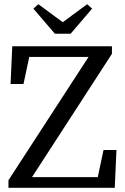

<svg xmlns="http://www.w3.org/2000/svg" viewBox="-20 -888 591 908"><path d="M161.4 -868 318.9 -751.9H234.7L392.1 -868L415.7 -847.3L314.1 -728.6H239.4L137.8 -847.3ZM469.6 -178.5H530.7L522.7 0H57.5V-50.4H487.8L431.6 0ZM91.1 -490.8H30L38 -669.3H472.7V-618.8H73L129.1 -669.3ZM431.5 -669.3H509.4V-633.6L98.8 0H20V-35.6Z"/></svg>

Font: Adobe Variable Font Prototype
Style: Regular
Weight: 389
Designer: Frank Grießhammer
Foundry: Adobe
Version: Version 1.004;hotconv 1.0.113;makeotfexe 2.5.65598